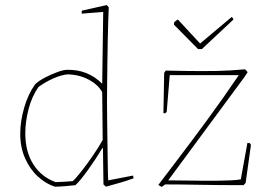

<svg xmlns="http://www.w3.org/2000/svg" viewBox="-20 -732 1063 759"><path d="M197 6Q162 -5 130.5 -33.5Q99 -62 79.5 -105.5Q60 -149 60 -203Q60 -252 75.5 -306Q91 -360 119 -399Q134 -413 158 -425.5Q182 -438 206.5 -447Q231 -456 245 -456Q327 -458 384 -401L388 -685L303 -678Q303 -681 303 -684.5Q303 -688 304 -690L402 -712L410 -703Q409 -687 408 -652.5Q407 -618 406 -574Q405 -530 404.5 -483.5Q404 -437 403.5 -395.5Q403 -354 403 -326Q403 -301 403.5 -265Q404 -229 404.5 -189.5Q405 -150 405.5 -114.5Q406 -79 406.5 -53Q407 -27 408 -19L506 -38L508 -27Q483 -18 454 -9.5Q425 -1 399 6L389 -3L387 -146L385 -147Q356 -99 325.5 -57Q295 -15 278 0Q261 2 237 4Q213 6 197 6ZM268 -16Q278 -25 300 -52.5Q322 -80 346 -115Q370 -150 386 -179L384 -368Q367 -398 330 -417.5Q293 -437 247 -438Q223 -436 191 -422Q159 -408 132 -388Q106 -351 93 -301Q80 -251 80 -205Q80 -132 112 -82Q144 -32 200 -12Q213 -12 233.5 -13.5Q254 -15 268 -16ZM619 7 606 -1 609 -5Q636 -41 686 -106.5Q736 -172 798.5 -257Q861 -342 924 -435H651L639 -290L633 -284L626 -285L629 -444L635 -453Q682 -452 713 -451.5Q744 -451 775 -451Q812 -451 837.5 -451.5Q863 -452 888.5 -453.5Q914 -455 949 -458L959 -447L946 -427L645 -19L743 -18Q755 -18 780.5 -17.5Q806 -17 835.5 -17.5Q865 -18 891 -19Q917 -20 932 -23L958 -167L968 -166L972 -159L951 -9L943 0Q846 0 769.5 -1.5Q693 -3 633 -3ZM763 -538 668 -634V-643Q673 -649 683 -655L771 -560L896 -665Q901 -661 903 -655L778 -538Z"/></svg>

Font: Labrada Thin
Style: Regular
Weight: 100
Designer: Mercedes Jáuregui
Foundry: Omnibus-Type Team
Version: Version 1.000; ttfautohint (v1.8.4.7-5d5b)